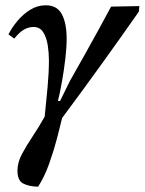

<svg xmlns="http://www.w3.org/2000/svg" viewBox="-20 -495 547 726"><path d="M124 211Q88 210 67 198.5Q46 187 46 150Q46 120 62.5 88.5Q79 57 102.5 22Q126 -13 149 -54Q155 -111 160 -166.5Q165 -222 165 -267Q165 -295 160.5 -324Q156 -353 143.5 -373Q131 -393 107 -393Q88 -393 70.5 -383Q53 -373 34 -349L12 -365Q25 -391 46.5 -416.5Q68 -442 95 -458.5Q122 -475 153 -475Q196 -475 214 -441Q232 -407 232 -348Q232 -315 227 -272.5Q222 -230 214.5 -187.5Q207 -145 199 -113H207L245 -190Q272 -237 300 -287.5Q328 -338 354 -385Q380 -432 400 -470L507 -472L505 -451Q435 -351 363 -251Q291 -151 215 -49Q208 -19 195.5 28.5Q183 76 165.5 125Q148 174 124 211Z"/></svg>

Font: STIX Two Text Medium
Style: Italic
Weight: 500
Italic angle: -12°
Designer: Ross Mills, John Hudson & Paul Hanslow, Tiro Typeworks Ltd; with prior portions MicroPress Inc. and Coen Hoffman, Elsevi
Foundry: Tiro Typeworks Ltd
Version: Version 2.13 b171